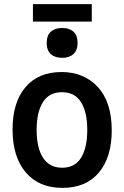

<svg xmlns="http://www.w3.org/2000/svg" viewBox="-20 -903 603 933"><path d="M283 10Q169 10 105 -65.5Q41 -141 41 -274Q41 -405 103.5 -479Q166 -553 279 -553Q388 -553 455.5 -480Q523 -407 523 -269Q523 -139 460.5 -64.5Q398 10 283 10ZM282 -88Q344 -88 374 -136.5Q404 -185 404 -272Q404 -359 373.5 -407Q343 -455 281 -455Q219 -455 188.5 -406.5Q158 -358 158 -272Q158 -185 189 -136.5Q220 -88 282 -88ZM282 -622Q247 -622 227 -640Q207 -658 207 -694Q207 -731 227 -749Q247 -767 282 -767Q317 -767 337 -749Q357 -731 357 -694Q357 -659 337 -640.5Q317 -622 282 -622ZM140 -798V-883H426V-798Z"/></svg>

Font: Noto Sans Mono SemiCondensed SemiBold
Style: Regular
Weight: 600
Width: 4
Designer: Monotype Design Team
Foundry: Monotype Imaging Inc.
Version: Version 2.014; ttfautohint (v1.8.4.7-5d5b)